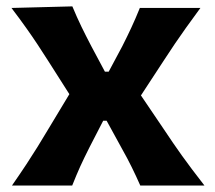

<svg xmlns="http://www.w3.org/2000/svg" viewBox="-20 -576 668 596"><path d="M17.1 0Q43.9 -38.6 62.5 -66.9Q81.1 -95.2 96.7 -120.4Q112.3 -145.5 129.4 -174.3L195.3 -283.7L130.4 -385.7Q112.8 -413.6 96.4 -438.2Q80.1 -462.9 61 -489.7Q42 -516.6 15.6 -551.3L204.6 -556.2Q218.8 -522 232.7 -493.4Q246.6 -464.8 263.2 -433.1L305.7 -353.5H317.4L359.4 -432.1Q375.5 -463.9 387.9 -490.7Q400.4 -517.6 414.1 -551.3H602.1Q575.7 -515.1 557.1 -489.3Q538.6 -463.4 522.9 -440.2Q507.3 -417 488.8 -388.7L417.5 -279.8L490.2 -172.4Q517.1 -131.8 544.4 -93.5Q571.8 -55.2 614.7 0H415.5Q401.9 -30.8 388.9 -57.1Q376 -83.5 358.4 -114.7L311 -201.2H300.3L257.8 -118.7Q241.2 -85.9 229.2 -59.6Q217.3 -33.2 204.1 0Z"/></svg>

Font: Pinar DS1 Bold
Style: Regular
Weight: 700
Designer: Amin Abedi
Version: Version 3.000